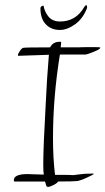

<svg xmlns="http://www.w3.org/2000/svg" viewBox="-20 -709 412 750"><path d="M168 21Q161 21 160 14L156 0H37Q34 0 34 -5Q34 -29 88 -29Q86 -29 101.5 -28.5Q117 -28 151 -27Q150 -32 149.5 -42.5Q149 -53 149 -69Q149 -101 151.5 -161.5Q154 -222 159 -311Q163 -400 171 -495L51 -491Q50 -492 50 -493Q50 -499 57 -509Q64 -520 70 -522Q76 -524 176 -524Q186 -546 215 -546Q219 -546 219 -543Q219 -540 218 -533.5Q217 -527 217 -524H283Q290 -524 299.5 -524.5Q309 -525 322 -525H349Q370 -525 372 -523Q372 -517 347 -507Q320 -496 314 -496H214Q187 -330 187 -169Q187 -130 189 -94Q191 -58 195 -26H228Q245 -26 254 -25.5Q263 -25 263 -25Q263 -24 286.5 -27.5Q310 -31 342 -31H344Q346 -31 346 -30Q346 -27 319 -15Q306 -9 297 -6Q288 -3 284 -2Q274 -1 255 -0.5Q236 0 207 0Q204 6 189.5 13.5Q175 21 168 21ZM214 -592Q180 -592 159 -614Q138 -636 138 -676Q138 -682 142.5 -684.5Q147 -687 150 -687Q154 -663 169.5 -644Q185 -625 215 -625Q244 -625 268 -638.5Q292 -652 310 -683Q315 -689 316 -689Q319 -689 320 -684Q321 -679 319 -675Q303 -635 272.5 -613.5Q242 -592 214 -592Z"/></svg>

Font: Shalimar
Style: Regular
Weight: 400
Designer: Robert E. Leuschke
Foundry: Robert E. Leuschke
Version: Version 1.010; ttfautohint (v1.8.3)